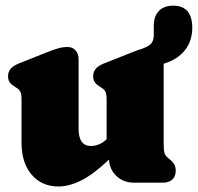

<svg xmlns="http://www.w3.org/2000/svg" viewBox="-20 -645 699 678"><path d="M56 -141V-292.5Q56 -313.5 51.5 -321.8Q47 -330 38 -335L32 -339Q20.5 -346 14.5 -354.2Q8.5 -362.5 8.5 -376Q8.5 -391 17.5 -402Q26.5 -413 48 -421.5L146 -460.5Q171.5 -470.5 187 -474.8Q202.5 -479 218.5 -479Q237 -479 247.2 -466.8Q257.5 -454.5 257.5 -435.5V-190.5Q257.5 -129.5 301 -129.5Q315 -129.5 328.5 -134.8Q342 -140 355.5 -152.5L356.5 -153.5V-292.5Q356.5 -313.5 352 -321.8Q347.5 -330 338.5 -335L333 -339Q321 -346 315 -354.2Q309 -362.5 309 -376Q309 -391 318 -402Q327 -413 348.5 -421.5L447 -460.5Q469.5 -469.5 482.5 -473L486 -474.5Q508.5 -483 515.8 -493.8Q523 -504.5 523 -521.5V-553.5Q523 -587.5 541 -606.2Q559 -625 591.5 -625Q626 -625 642.5 -604.8Q659 -584.5 659 -547.5Q659 -500.5 632.8 -467.5Q606.5 -434.5 558 -420V-138Q558 -113 561.2 -103.8Q564.5 -94.5 571 -89.5L577 -84.5Q588 -76 594.2 -66.2Q600.5 -56.5 600.5 -42Q600.5 -22 588.5 -11Q576.5 0 556 0H452.5Q416 0 391.2 -23.5Q366.5 -47 365 -81.5Q309.5 -29 266.8 -7.8Q224 13.5 186.5 13.5Q127 13.5 91.5 -28.5Q56 -70.5 56 -141Z"/></svg>

Font: Fraunces 72pt SuperSoft Black
Style: Regular
Weight: 900
Version: Version 1.000;[0bf87f6ff]